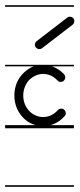

<svg xmlns="http://www.w3.org/2000/svg" viewBox="-22 -483 305 735"><path d="M-2.5 -463V-457H261V-463ZM-2.5 -235V-229H261V-235ZM-2.5 -4V8H261V-4ZM-2.5 226V232H261V226ZM139 -235C111 -235 83 -221 62 -197C42 -175 33 -146 33 -117C33 -86 44 -55 68 -31C89 -10 116 0 143 0C173 0 203 -13 225 -38C228 -41 230 -45 230 -50C230 -52 229 -53 229 -55C227 -61 222 -66 216 -67C210 -68 203 -66 199 -61C184 -44 164 -35 143 -35C125 -35 106 -42 91 -57C75 -73 67 -95 67 -117C67 -138 74 -158 87 -174C103 -191 123 -200 143 -200C162 -200 180 -193 195 -178L198 -175C202 -170 209 -168 215 -170C221 -171 225 -176 227 -182C229 -188 227 -195 223 -199C222 -201 220 -202 219 -203C197 -225 168 -235 139 -235ZM139 -298.5 256 -388.5C263.4 -394.2 264.8 -404.9 259.1 -412.4C253.4 -419.8 242.7 -421.2 235.3 -415.5L118.3 -325.5C110.8 -319.8 109.4 -309.1 115.2 -301.6C120.9 -294.2 131.6 -292.8 139 -298.5Z"/></svg>

Font: LetsTraceRuled
Style: Medium
Weight: 500
Version: Version 003.000